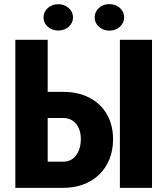

<svg xmlns="http://www.w3.org/2000/svg" viewBox="-20 -902 802 922"><path d="M154.8 -460.9H283.2Q355.5 -460.9 409.7 -432.6Q463.9 -404.3 493.4 -353Q522.9 -301.8 522.9 -232.9Q522.9 -181.2 505.9 -138.4Q488.8 -95.7 457.3 -64.7Q425.8 -33.7 381.6 -16.8Q337.4 0 283.2 0H53.7V-710.9H209V-125.5H283.2Q310.5 -125.5 329.6 -140.1Q348.6 -154.8 358.4 -179.4Q368.2 -204.1 368.2 -233.9Q368.2 -263.2 358.4 -285.9Q348.6 -308.6 329.6 -322Q310.5 -335.4 283.2 -335.4H154.8ZM710 -710.9V0H555.7V-710.9ZM189 -818.4Q189 -845.2 209.5 -863.5Q230 -881.8 259.8 -881.8Q289.1 -881.8 309.8 -863.5Q330.6 -845.2 330.6 -818.4Q330.6 -791.5 309.8 -773.4Q289.1 -755.4 259.8 -755.4Q230 -755.4 209.5 -773.4Q189 -791.5 189 -818.4ZM434.6 -818.4Q434.6 -845.2 455.1 -863.8Q475.6 -882.3 505.4 -882.3Q535.2 -882.3 555.7 -863.8Q576.2 -845.2 576.2 -818.4Q576.2 -792 555.7 -773.4Q535.2 -754.9 505.4 -754.9Q475.6 -754.9 455.1 -773.4Q434.6 -792 434.6 -818.4Z"/></svg>

Font: Roboto Condensed ExtraBold
Style: Regular
Weight: 800
Designer: Christian Robertson
Foundry: Google
Version: Version 3.008; 2023